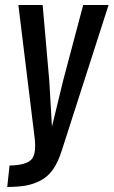

<svg xmlns="http://www.w3.org/2000/svg" viewBox="-20 -598 453 765"><path d="M8.8 147 18.1 61.5Q83 60.5 104.5 38.1Q120.1 22 120.1 -16.6Q120.1 -30.8 118.2 -47.4L53.2 -578.1H149.9L176.3 -277.3L187 -93.3L231.4 -276.4L311.5 -578.1H412.6L225.6 3.4Q211.4 48.3 190.9 77.4Q170.4 106.4 141.6 121.3Q112.8 136.2 82.8 141.4Q52.7 146.5 8.8 147Z"/></svg>

Font: Oswald
Style: Regular
Weight: 400
Designer: Vernon Adams
Foundry: Vernon Adams
Version: 3.0; ttfautohint (v0.94.23-7a4d-dirty) -l 8 -r 50 -G 200 -x 